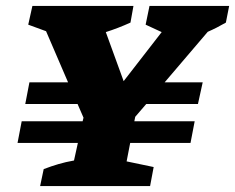

<svg xmlns="http://www.w3.org/2000/svg" viewBox="-20 -626 791 646"><path d="M115 0 127 -57Q153 -67 177 -74Q201 -81 229 -86L242 -145H39L53 -218H258L261 -230L241 -276H65L79 -349H209L135 -521L75 -543L89 -606H429L419 -550Q377 -531 336 -518L396 -353L524 -518L470 -543L483 -606H751L740 -550Q709 -532 679 -519L534 -349H662L646 -276H472L435 -233L432 -218H635L621 -145H418L406 -83L497 -64L485 0Z"/></svg>

Font: Piazzolla ExtraBold
Style: Italic
Weight: 800
Italic angle: -11.3°
Designer: Juan Pablo del Peral
Foundry: Huerta Tipografica
Version: Version 1.330